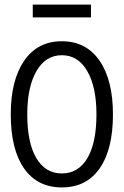

<svg xmlns="http://www.w3.org/2000/svg" viewBox="-20 -807 540 838"><path d="M27 -308Q27 -457 85.5 -542Q144 -627 250 -627Q356 -627 414.5 -542Q473 -457 473 -308Q473 -155 415 -72Q357 11 250 11Q143 11 85 -72Q27 -155 27 -308ZM401 -308Q401 -427 361 -496.5Q321 -566 250 -566Q179 -566 139 -496.5Q99 -427 99 -308Q99 -184 138.5 -117Q178 -50 250 -50Q322 -50 361.5 -117Q401 -184 401 -308ZM123 -787H377V-731H123Z"/></svg>

Font: Vazir Code FD
Style: Code-FD
Weight: 400
Foundry: DejaVu fonts team - Redesigned by Saber Rastikerdar
Version: Version 1.1.2